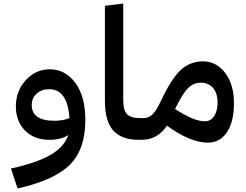

<svg xmlns="http://www.w3.org/2000/svg" viewBox="-20 -793 1398 1089"><path d="M263 -400Q349 -400 406.5 -324Q464 -248 464 -111Q464 54 376 141.5Q288 229 80 276L42 163Q194 129 270 83.5Q346 38 367 -27Q327 0 260 0Q174 0 122 -52.5Q70 -105 70 -189Q70 -278 126.5 -339Q183 -400 263 -400ZM160 -198Q160 -108 289 -108Q336 -108 374 -123Q363 -287 259 -287Q216 -287 188 -262Q160 -237 160 -198Z M575 -223V-760L679 -773V-228Q679 -167 700.5 -145Q722 -123 777 -123L786 -58L766 0Q670 0 622.5 -52.5Q575 -105 575 -223Z M1307 -208Q1307 -103 1267.5 -43.5Q1228 16 1158 16Q1060 16 927 -80Q874 0 783 0H766L746 -56L776 -123H792Q822 -123 843.5 -142.5Q865 -162 893 -221Q951 -345 1004 -395Q1057 -445 1132 -445Q1207 -445 1257 -379.5Q1307 -314 1307 -208ZM1142 -105Q1175 -105 1194.5 -134.5Q1214 -164 1214 -211Q1214 -265 1188 -294.5Q1162 -324 1119 -324Q1078 -324 1046.5 -293Q1015 -262 973 -175Q1079 -105 1142 -105Z"/></svg>

Font: FiraGO Medium
Style: Regular
Weight: 500
Designer: bBox Type
Foundry: bBox Type GmbH
Version: Version 1.001;PS 001.001;hotconv 1.0.88;makeotf.lib2.5.64775